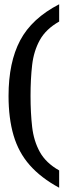

<svg xmlns="http://www.w3.org/2000/svg" viewBox="-20 -717 327 899"><path d="M257 81V162Q172 116 119.5 56.5Q67 -3 43.5 -83Q20 -163 20 -268Q20 -425 74.5 -528Q129 -631 257 -697V-616Q195 -581 166.5 -529.5Q138 -478 130.5 -412.5Q123 -347 123 -268Q123 -189 130.5 -123Q138 -57 166.5 -5.5Q195 46 257 81Z"/></svg>

Font: Lisu Bosa
Style: Bold
Weight: 700
Designer: David Morse, Annie Olsen, Victor Gaultney, Frank Grießhammer (Latin)
Foundry: SIL International
Version: Version 2.000